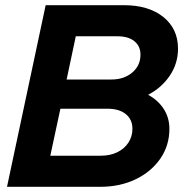

<svg xmlns="http://www.w3.org/2000/svg" viewBox="-20 -720 718 740"><path d="M7 0 156 -700H457.5Q552.8 -700 609.4 -654.6Q666.1 -609.1 666.1 -532.6Q666.1 -475.4 634.6 -428.7Q603.2 -382 550.9 -354.7Q589.6 -333.6 611.3 -299.7Q632.9 -265.9 632.9 -223.3Q632.9 -159.3 598 -108.7Q563.1 -58.1 502.9 -29.1Q442.8 0 366.1 0ZM236.8 -413.6H409.6Q458.3 -413.6 489.8 -440.5Q521.4 -467.4 521.4 -509.1Q521.4 -542.5 497.8 -561.3Q474.3 -580.1 433.6 -580.1H272.1ZM173.9 -119.9H369.2Q404.6 -119.9 432 -133.2Q459.4 -146.5 474.9 -170.3Q490.4 -194 490.4 -223.7Q490.4 -259.6 464.8 -280.3Q439.1 -301 394 -301H212.8Z"/></svg>

Font: Red Hat Display
Style: Italic
Weight: 300
Italic angle: -12°
Designer: Pentagram, MCKL
Foundry: Pentagram, MCKL
Version: Version 1.023